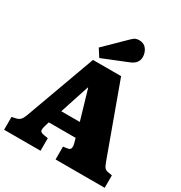

<svg xmlns="http://www.w3.org/2000/svg" viewBox="-218 -1126 1212 1283"><g transform="rotate(30 388.0 -485.0)"><path d="M0 0V-99L33 -106Q53 -111 64 -123.5Q75 -136 84 -160L281 -701H498L697 -155Q708 -124 718 -114Q728 -104 747 -101L776 -96V0H397V-99L432 -104Q449 -107 453 -120Q457 -133 451 -156L441 -192H234L224 -160Q217 -138 218 -122.5Q219 -107 250 -102L281 -97V0ZM269 -298H412L346 -524H343ZM311 -733 273 -792 428 -944Q445 -961 457.5 -965.5Q470 -970 483 -970Q521 -970 540.5 -943.5Q560 -917 560 -883Q560 -860 546.5 -841Q533 -822 497 -808Z"/></g></svg>

Font: Literata Black
Style: Regular
Weight: 900
Designer: Latin by Veronika Burian and Jose Scaglione. Greek by Irene Vlachou. Cyrillic by Vera Evstafieva.
Foundry: TypeTogether
Version: Version 3.103;gftools[0.9.29]